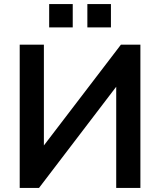

<svg xmlns="http://www.w3.org/2000/svg" viewBox="-20 -925 788 945"><path d="M77 0V-705H196V-179H173L575 -705H671V0H552V-527H574L172 0ZM410 -790V-905H526V-790ZM222 -790V-905H338V-790Z"/></svg>

Font: Nunito Sans 12pt ExtraLight
Style: Regular
Weight: 200
Designer: Vernon Adams
Foundry: Vernon Adams
Version: Version 3.101;gftools[0.9.27]